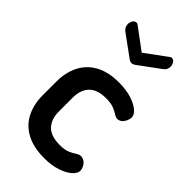

<svg xmlns="http://www.w3.org/2000/svg" viewBox="-227 -801 880 880"><g transform="rotate(45 212.5 -361.5)"><path d="M247 8Q175 8 128.5 -18Q82 -44 60 -89Q38 -134 38 -191V-281Q38 -337 60 -382.5Q82 -428 128 -454Q174 -480 245 -480Q291 -480 325.5 -469Q360 -458 379.5 -441.5Q399 -425 399 -407Q399 -398 393.5 -385.5Q388 -373 378.5 -364.5Q369 -356 356 -356Q346 -356 334.5 -364Q323 -372 304 -379.5Q285 -387 253 -387Q197 -387 170 -359Q143 -331 143 -281V-191Q143 -141 170 -113Q197 -85 254 -85Q287 -85 306 -93.5Q325 -102 336.5 -110Q348 -118 359 -118Q373 -118 383.5 -110Q394 -102 399.5 -90Q405 -78 405 -68Q405 -51 384.5 -33Q364 -15 328.5 -3.5Q293 8 247 8ZM221 -583Q212 -583 203 -590L100 -665Q91 -672 87 -680Q83 -688 83 -698Q83 -710 89.5 -720.5Q96 -731 107 -731Q114 -731 120 -725L221 -650L323 -725Q329 -731 336 -731Q347 -731 353.5 -720.5Q360 -710 360 -698Q360 -688 356 -680Q352 -672 342 -665L240 -590Q230 -583 221 -583Z"/></g></svg>

Font: Dosis SemiBold
Style: Regular
Weight: 600
Designer: EdgarTolentino, PabloImpallari, IginoMarini
Foundry: EdgarTolentino, PabloImpallari, IginoMarini
Version: Version 3.001; ttfautohint (v1.8.2)